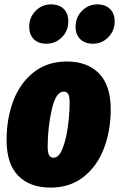

<svg xmlns="http://www.w3.org/2000/svg" viewBox="-20 -834 542 874"><path d="M10 -196Q10 -295 41 -376Q72 -457 134 -505.5Q196 -554 284 -554Q378 -554 431 -499.5Q484 -445 484 -337Q484 -238 452.5 -157Q421 -76 359.5 -28Q298 20 210 20Q116 20 63 -34Q10 -88 10 -196ZM297 -367Q297 -395 290.5 -406Q284 -417 270 -417Q234 -417 215.5 -334.5Q197 -252 197 -167Q197 -139 203.5 -127.5Q210 -116 224 -116Q248 -116 264.5 -157.5Q281 -199 289 -257.5Q297 -316 297 -367ZM113 -712Q113 -755 142 -784.5Q171 -814 212 -814Q250 -814 270.5 -793Q291 -772 291 -737Q291 -694 262 -664.5Q233 -635 191 -635Q154 -635 133.5 -656Q113 -677 113 -712ZM324 -712Q324 -755 353 -784.5Q382 -814 423 -814Q460 -814 481 -793Q502 -772 502 -737Q502 -694 473 -664.5Q444 -635 403 -635Q366 -635 345 -656Q324 -677 324 -712Z"/></svg>

Font: Fira Sans Extra Condensed Black
Style: Italic
Weight: 900
Width: 3
Italic angle: -8°
Designer: Carrois Corporate & Edenspiekermann AG
Foundry: Carrois Corporate GbR & Edenspiekermann AG
Version: Version 4.203